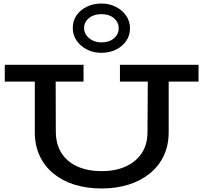

<svg xmlns="http://www.w3.org/2000/svg" viewBox="-20 -1053 1151 1087"><path d="M556 14Q471 14 402 -7.5Q333 -29 282.5 -70.5Q232 -112 204.5 -171Q177 -230 177 -305V-635H295L296 -305Q297 -233 330 -183.5Q363 -134 421.5 -109Q480 -84 556 -84Q631 -84 689.5 -109.5Q748 -135 781.5 -184.5Q815 -234 815 -306L817 -635H935V-305Q935 -230 907 -171Q879 -112 827.5 -70.5Q776 -29 707 -7.5Q638 14 556 14ZM7 -591V-686H453V-591ZM659 -591V-686H1104V-591ZM554 -754Q509 -754 472.5 -772.5Q436 -791 414 -823Q392 -855 392 -894Q392 -936 414 -967Q436 -998 472.5 -1015.5Q509 -1033 554 -1033Q599 -1033 635.5 -1014.5Q672 -996 694 -964.5Q716 -933 716 -893Q716 -852 694 -820.5Q672 -789 635.5 -771.5Q599 -754 554 -754ZM554 -813Q598 -813 625 -836Q652 -859 652 -893Q652 -927 625 -950Q598 -973 554 -973Q511 -973 483.5 -950.5Q456 -928 456 -894Q456 -872 468.5 -854Q481 -836 503.5 -824.5Q526 -813 554 -813Z"/></svg>

Font: BioRhyme SemiExpanded Medium
Style: Regular
Weight: 500
Width: 6
Designer: Aoife Mooney
Foundry: Aoife Mooney Type
Version: Version 1.600;gftools[0.9.33]